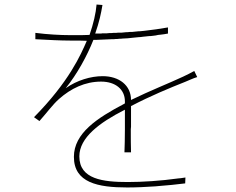

<svg xmlns="http://www.w3.org/2000/svg" viewBox="-20 -798 1040 847"><path d="M797 11 798 -15C791 -14 785 -13 778 -12L767 -11C688 0 607 5 544 5C435 5 330 -7 330 -108C330 -191 419 -257 529 -313L531 -314C531 -293 531 -268 531 -243V-227C531 -189 530 -152 529 -126H558C557 -152 557 -190 557 -228L558 -239C558 -272 558 -304 558 -330C644 -375 729 -410 797 -437C817 -445 830 -452 850 -458L837 -485C819 -475 809 -470 788 -460C724 -430 644 -399 558 -357C558 -422 505 -462 433 -462C380 -462 320 -444 270 -409C320 -471 364 -551 392 -622H402C425 -623 449 -624 472 -625H482C487 -626 492 -626 497 -626L507 -627C508 -627 510 -627 512 -627L522 -628C528 -628 535 -629 542 -629L552 -630C555 -630 558 -631 561 -631L571 -632L581 -633L591 -634C598 -634 604 -635 611 -636L621 -637L630 -638L640 -639C642 -639 643 -639 645 -639L654 -640C663 -641 671 -642 678 -644L688 -645C699 -646 710 -648 721 -650V-677C687 -671 652 -666 616 -662L606 -661L596 -660C594 -660 593 -660 591 -660L581 -659C578 -659 575 -658 571 -658L562 -657C558 -657 555 -657 552 -657L542 -656C540 -656 538 -656 537 -656L527 -655L517 -654H507C505 -654 503 -654 502 -654L492 -653H481C475 -652 468 -652 461 -652L451 -651C448 -651 444 -651 441 -651H431C429 -651 427 -650 426 -650H416C411 -650 405 -650 400 -650C418 -701 426 -740 432 -776L406 -778C403 -740 392 -693 375 -644C354 -643 335 -643 316 -643H307H288C248 -643 190 -646 136 -653V-625C192 -622 245 -619 290 -619C292 -619 293 -619 295 -619H304C323 -619 343 -619 363 -618C336 -556 285 -438 130 -281L154 -264C187 -301 212 -336 240 -361C293 -408 355 -438 426 -438C489 -438 531 -404 531 -351V-342C529 -341 528 -340 526 -339C408 -277 306 -210 306 -106C306 8 412 29 541 29C581 29 623 27 667 24L677 23C717 20 758 16 797 11Z"/></svg>

Font: Glow Sans SC Normal Thin
Style: Regular
Weight: 100
Designer: Ryoko NISHIZUKA (kana, bopomofo & ideographs); Paul D. Hunt (Latin, Greek & Cyrillic); Sandoll Communications, Soo-young
Version: Version 0.93